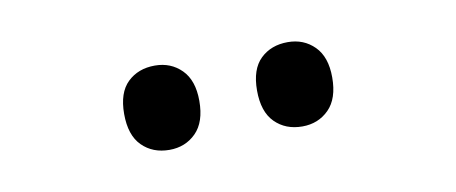

<svg xmlns="http://www.w3.org/2000/svg" viewBox="-29 -799 592 249"><g transform="rotate(-10 267.5 -674.5)"><path d="M130 -675Q130 -703 144 -716.5Q158 -730 180 -730Q201 -730 215 -716Q229 -702 229 -675Q229 -647 215 -633Q201 -619 180 -619Q158 -619 144 -633Q130 -647 130 -675ZM305 -675Q305 -703 319 -716.5Q333 -730 355 -730Q376 -730 390 -716Q404 -702 404 -675Q404 -647 390 -633Q376 -619 355 -619Q333 -619 319 -633Q305 -647 305 -675Z"/></g></svg>

Font: Noto Sans Myanmar Condensed Medium
Style: Regular
Weight: 500
Width: 3
Designer: Monotype Design Team
Foundry: Monotype Imaging Inc.
Version: Version 2.107; ttfautohint (v1.8.4.7-5d5b)